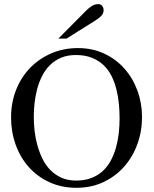

<svg xmlns="http://www.w3.org/2000/svg" viewBox="-20 -896 747 932"><path d="M669.4 -327.6Q669.4 -258.3 646.7 -196Q624 -133.8 582.3 -86.7Q540.5 -39.6 481.9 -12Q423.3 15.6 351.1 15.6Q278.8 15.6 220 -11.5Q161.1 -38.6 119.6 -85.2Q78.1 -131.8 55.9 -194.1Q33.7 -256.3 33.7 -326.2Q33.7 -396.5 57.4 -457.8Q81.1 -519 124.3 -564.5Q167.5 -609.9 227.3 -636.2Q287.1 -662.6 358.4 -662.6Q428.7 -662.6 486.1 -635.7Q543.5 -608.9 584.2 -562.7Q625 -516.6 647.2 -455.8Q669.4 -395 669.4 -327.6ZM560.5 -321.3Q560.5 -356.9 556.9 -393.6Q553.2 -430.2 544.4 -464.6Q535.6 -499 520.5 -528.8Q505.4 -558.6 481.7 -580.8Q458 -603 425 -616Q392.1 -628.9 348.6 -628.9Q308.1 -628.9 277.1 -616Q246.1 -603 223.4 -580.8Q200.7 -558.6 185.3 -528.8Q169.9 -499 160.9 -465.6Q151.9 -432.1 147.9 -397Q144 -361.8 144 -328.6Q144 -296.4 147.9 -260.7Q151.9 -225.1 161.4 -190.9Q170.9 -156.7 186 -125.7Q201.2 -94.7 224.1 -71Q247.1 -47.4 278.1 -33.4Q309.1 -19.5 349.6 -19.5Q392.1 -19.5 424.3 -32.2Q456.5 -44.9 480 -66.9Q503.4 -88.9 518.8 -118.4Q534.2 -147.9 543.5 -181.2Q552.7 -214.4 556.6 -250.5Q560.5 -286.6 560.5 -321.3ZM482.9 -847.2Q482.9 -830.6 471.4 -818.8Q460 -807.1 444.3 -797.4L302.7 -708.5H263.2L398.4 -844.7Q410.6 -856.9 425.3 -866.5Q439.9 -876 457.5 -876Q469.7 -876 476.3 -866.9Q482.9 -857.9 482.9 -847.2Z"/></svg>

Font: Kitab
Style: Regular
Weight: 400
Designer: SIL International
Foundry: Khaled Hosny
Version: Version 1.000